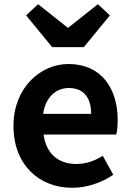

<svg xmlns="http://www.w3.org/2000/svg" viewBox="-20 -878 621 912"><path d="M323 14C392 14 463 -10 518 -48L468 -138C428 -113 388 -99 342 -99C259 -99 199 -147 187 -239H532C536 -252 539 -279 539 -307C539 -461 459 -574 305 -574C172 -574 44 -461 44 -280C44 -95 166 14 323 14ZM185 -337C196 -418 248 -460 307 -460C379 -460 413 -412 413 -337ZM228 -654H378L502 -805L445 -858L305 -747H301L161 -858L104 -805Z"/></svg>

Font: Noto Sans HK
Style: Bold
Weight: 700
Designer: Ryoko NISHIZUKA 西塚涼子 (kana, bopomofo & ideographs); Paul D. Hunt (Latin, Greek & Cyrillic); Sandoll Communications 산돌커뮤니
Foundry: Adobe
Version: Version 2.002;hotconv 1.0.116;makeotfexe 2.5.65601